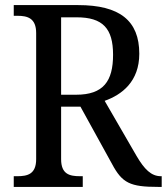

<svg xmlns="http://www.w3.org/2000/svg" viewBox="-20 -734 655 754"><path d="M34 0H305V-42H294C253 -42 220 -50 220 -109V-315H296L420 -90C460 -15 491 0 601 0H615V-42H612C574 -42 547 -69 516 -122L391 -338C459 -362 527 -414 527 -523C527 -653 450 -714 287 -714H34V-672H48C88 -672 122 -663 122 -604V-109C122 -50 88 -42 48 -42H34ZM279 -362H220V-666H281C384 -666 424 -622 424 -519C424 -415 386 -362 279 -362Z"/></svg>

Font: Noto Serif Georgian SemiCondensed
Style: Regular
Weight: 400
Width: 4
Designer: Monotype Design Team, Akaki Razmadze
Foundry: Google LLC
Version: Version 2.003